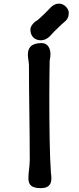

<svg xmlns="http://www.w3.org/2000/svg" viewBox="-20 -1001 428 1036"><path d="M133.3 -39.1C133.3 -4.9 148.4 14.2 200.2 14.2C245.1 14.2 257.3 -8.3 257.3 -40C257.3 -49.3 256.3 -57.6 254.9 -67.4V-66.9C248 -156.2 246.1 -324.2 246.1 -473.1C246.1 -556.2 247.1 -618.7 248 -674.3C250 -686 252.4 -696.3 252.4 -707.5C252.4 -744.1 234.4 -768.6 205.1 -768.6C146 -768.6 130.4 -740.7 130.4 -706.5C130.4 -685.1 136.2 -667 136.2 -648.9C136.2 -471.7 140.6 -305.7 140.6 -139.6C140.6 -103.5 133.3 -71.8 133.3 -39.1ZM200.2 -783.7C229 -783.7 247.6 -802.7 263.2 -820.8C268.1 -826.2 274.9 -834 280.3 -838.4C307.1 -863.3 308.1 -866.7 325.7 -880.9C347.7 -898.4 350.6 -913.1 351.1 -932.6C351.1 -954.6 326.2 -981.4 299.3 -981.4C286.1 -981.4 268.1 -978 247.6 -954.6C232.4 -938.5 204.6 -910.6 181.6 -891.6C170.9 -887.2 144 -864.7 144 -841.8C144 -804.7 167.5 -783.7 200.2 -783.7Z"/></svg>

Font: Autour One
Style: Regular
Weight: 400
Designer: Eben Sorkin
Foundry: Eben Sorkin
Version: Version 1.002